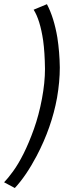

<svg xmlns="http://www.w3.org/2000/svg" viewBox="-63 -718 352 939"><path d="M9.5 201.5 -43 173.5Q-25.5 156 0.5 120.5Q26.5 85 52.5 33Q78.5 -19 102.8 -86.8Q127 -154.5 142 -234Q157 -313.5 157 -381Q156 -462 148 -520Q133 -621 101.5 -670.5L166.5 -697.5Q201 -632 217.5 -534.5Q228.5 -462.5 229.5 -388Q229.5 -318.5 216 -240Q189.5 -94.5 116 45Q64.5 142.5 9.5 201.5Z"/></svg>

Font: Lucymar Sans
Style: Italic
Weight: 400
Italic angle: -10°
Foundry: The League of Moveable Type (original font) / Main changes by Cristiano Sobral with portions from Mirco Monsees
Version: Version 2.00;August 30, 2020;FontCreator 13.0.0.2681 64-bit